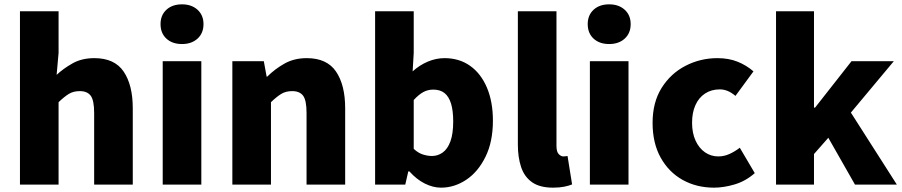

<svg xmlns="http://www.w3.org/2000/svg" viewBox="-20 -851 4159 885"><path d="M72 0V-799H250V-607L241 -506Q272 -535 314.5 -559Q357 -583 415 -583Q508 -583 550 -521Q592 -459 592 -352V0H414V-330Q414 -389 398 -410Q382 -431 348 -431Q318 -431 297 -418Q276 -405 250 -380V0Z M730 0V-569H908V0ZM819 -648Q774 -648 747 -673Q720 -698 720 -740Q720 -781 747 -806Q774 -831 819 -831Q863 -831 890.5 -806Q918 -781 918 -740Q918 -698 890.5 -673Q863 -648 819 -648Z M1051 0V-569H1196L1209 -498H1212Q1247 -533 1291.5 -558Q1336 -583 1394 -583Q1487 -583 1529 -521Q1571 -459 1571 -352V0H1393V-330Q1393 -389 1377 -410Q1361 -431 1327 -431Q1297 -431 1276 -418Q1255 -405 1229 -380V0Z M2013 14Q1976 14 1938 -5Q1900 -24 1867 -61H1862L1848 0H1709V-799H1887V-607L1882 -522Q1914 -551 1952 -567Q1990 -583 2029 -583Q2097 -583 2147 -547.5Q2197 -512 2224.5 -447Q2252 -382 2252 -295Q2252 -197 2217.5 -127.5Q2183 -58 2128.5 -22Q2074 14 2013 14ZM1971 -132Q1998 -132 2020.5 -148Q2043 -164 2056 -199Q2069 -234 2069 -291Q2069 -341 2059 -373.5Q2049 -406 2029 -422Q2009 -438 1977 -438Q1952 -438 1931 -426.5Q1910 -415 1887 -390V-165Q1907 -146 1929 -139Q1951 -132 1971 -132Z M2529 14Q2468 14 2432.5 -11Q2397 -36 2382 -81Q2367 -126 2367 -185V-799H2545V-179Q2545 -151 2555.5 -140.5Q2566 -130 2576 -130Q2581 -130 2585 -130.5Q2589 -131 2596 -132L2617 -1Q2603 5 2581 9.5Q2559 14 2529 14Z M2699 0V-569H2877V0ZM2788 -648Q2743 -648 2716 -673Q2689 -698 2689 -740Q2689 -781 2716 -806Q2743 -831 2788 -831Q2832 -831 2859.5 -806Q2887 -781 2887 -740Q2887 -698 2859.5 -673Q2832 -648 2788 -648Z M3271 14Q3191 14 3127 -21.5Q3063 -57 3025.5 -124Q2988 -191 2988 -285Q2988 -379 3029.5 -445.5Q3071 -512 3139.5 -547.5Q3208 -583 3287 -583Q3339 -583 3380 -566.5Q3421 -550 3453 -522L3370 -409Q3351 -425 3333.5 -432Q3316 -439 3298 -439Q3259 -439 3230 -420Q3201 -401 3185.5 -366.5Q3170 -332 3170 -285Q3170 -238 3186 -203Q3202 -168 3229.5 -149Q3257 -130 3291 -130Q3318 -130 3343 -141.5Q3368 -153 3390 -170L3459 -53Q3417 -16 3366.5 -1Q3316 14 3271 14Z M3557 0V-799H3732V-355H3737L3905 -569H4100L3902 -332L4114 0H3921L3798 -216L3732 -141V0Z"/></svg>

Font: Noto Sans SC Thin Black
Style: Regular
Weight: 900
Version: Version 2.004-H2;hotconv 1.0.118;makeotfexe 2.5.65603